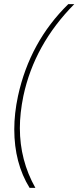

<svg xmlns="http://www.w3.org/2000/svg" viewBox="-20 -734 379 928"><path d="M49 -109Q49 -186 67 -270Q124 -532 310 -714H339Q146 -519 93 -270Q76 -187 76 -115Q76 41 151 174H123Q49 54 49 -109Z"/></svg>

Font: Prompt Thin
Style: Italic
Weight: 250
Italic angle: -12°
Designer: Katatrad Team
Foundry: CadsonDemak
Version: Version 1.001